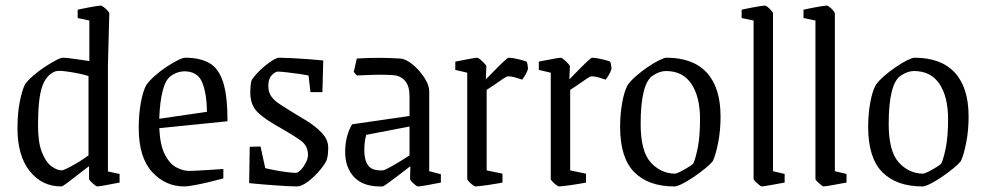

<svg xmlns="http://www.w3.org/2000/svg" viewBox="-20 -663 3554 692"><path d="M208 -455Q219 -455 246 -451Q273 -447 302 -443V-589L260 -598V-628Q260 -628 271.5 -630.5Q283 -633 298.5 -636Q314 -639 327.5 -641Q341 -643 344 -643Q346 -643 353.5 -637.5Q361 -632 367.5 -625Q374 -618 374 -615L369 -428V-45L411 -36V-5Q411 -5 400 -3Q389 -1 374 2Q359 5 346.5 7Q334 9 330 9Q328 9 321 3.5Q314 -2 307.5 -8.5Q301 -15 301 -18V-64Q283 -51 261 -33.5Q239 -16 222 -3.5Q205 9 201 9Q131 9 87 -46.5Q43 -102 43 -200Q43 -254 51 -295Q59 -336 70 -359Q81 -374 100 -390.5Q119 -407 141 -421.5Q163 -436 181 -445.5Q199 -455 208 -455ZM180 -406Q147 -394 132 -351Q117 -308 117 -211Q117 -150 131 -114.5Q145 -79 165 -64Q185 -49 203 -49Q207 -49 220.5 -55.5Q234 -62 250.5 -71.5Q267 -81 280.5 -90Q294 -99 299 -103V-389Q280 -395 256.5 -399.5Q233 -404 211.5 -406.5Q190 -409 180 -406Z M785 -20Q763 -14 734 -7Q705 0 680 4.5Q655 9 644 9Q576 9 528 -43.5Q480 -96 480 -202Q480 -251 487.5 -292.5Q495 -334 507 -356Q517 -371 536.5 -388.5Q556 -406 578.5 -421Q601 -436 620 -445.5Q639 -455 648 -455Q700 -455 734 -436Q768 -417 784 -367.5Q800 -318 800 -226L554 -201Q557 -139 574.5 -105.5Q592 -72 616 -59.5Q640 -47 662 -47Q667 -47 690 -48Q713 -49 740.5 -51Q768 -53 785 -54ZM597 -390Q577 -377 566.5 -336.5Q556 -296 554 -235L726 -260Q725 -327 708.5 -366.5Q692 -406 644 -406Q635 -406 622.5 -402.5Q610 -399 597 -390Z M1050 9Q1041 9 1019.5 8Q998 7 971.5 5Q945 3 920 1Q895 -1 878 -3L880 -134L919 -135L936 -57Q952 -53 973.5 -49Q995 -45 1015 -42.5Q1035 -40 1046 -40Q1054 -40 1064 -50.5Q1074 -61 1082 -76Q1090 -91 1090 -105Q1090 -137 1065 -155.5Q1040 -174 991 -202Q936 -232 909 -258Q882 -284 882 -330Q882 -341 883 -353Q884 -365 887 -374Q897 -390 916 -408.5Q935 -427 955.5 -441Q976 -455 986 -455Q1001 -455 1032 -453.5Q1063 -452 1095 -449.5Q1127 -447 1145 -445L1142 -331H1099L1092 -391Q1083 -393 1059.5 -396.5Q1036 -400 1012.5 -402.5Q989 -405 982 -405Q972 -405 959.5 -392Q947 -379 947 -354Q947 -330 958.5 -314.5Q970 -299 988.5 -287.5Q1007 -276 1027 -263Q1054 -247 1085.5 -227.5Q1117 -208 1140 -184Q1163 -160 1163 -130Q1163 -120 1162 -109Q1161 -98 1157 -85Q1149 -68 1129.5 -45.5Q1110 -23 1088 -7Q1066 9 1050 9Z M1358 9Q1291 11 1257.5 -23.5Q1224 -58 1224 -116Q1224 -142 1230 -167.5Q1236 -193 1249 -215L1456 -245V-316Q1456 -353 1440 -371.5Q1424 -390 1398 -392Q1389 -393 1366 -393.5Q1343 -394 1315.5 -393Q1288 -392 1266 -391L1255 -404L1266 -452Q1313 -455 1351 -454.5Q1389 -454 1423 -452Q1444 -450 1468 -430Q1492 -410 1509.5 -383Q1527 -356 1527 -334V-46L1569 -35V-5Q1539 1 1516 5Q1493 9 1486 9Q1482 9 1470 -2Q1458 -13 1458 -18L1459 -64Q1436 -46 1414 -29.5Q1392 -13 1377 -2Q1362 9 1358 9ZM1293 -121Q1293 -86 1307 -66.5Q1321 -47 1360 -49Q1366 -49 1395 -65.5Q1424 -82 1456 -103V-207L1300 -177Q1293 -153 1293 -121Z M1693 9Q1691 9 1683.5 3.5Q1676 -2 1670 -8.5Q1664 -15 1664 -18V-401L1621 -411V-441Q1627 -442 1644.5 -445.5Q1662 -449 1679 -452Q1696 -455 1700 -455Q1703 -455 1711 -448.5Q1719 -442 1726 -434.5Q1733 -427 1733 -424L1731 -377Q1747 -393 1764.5 -411Q1782 -429 1796 -442Q1810 -455 1813 -455Q1825 -455 1846.5 -450Q1868 -445 1878 -441Q1880 -437 1881.5 -428.5Q1883 -420 1883 -416Q1883 -413 1879 -404Q1875 -395 1869.5 -386.5Q1864 -378 1862 -376Q1850 -380 1836.5 -384Q1823 -388 1811 -388Q1806 -388 1791.5 -378Q1777 -368 1760.5 -356.5Q1744 -345 1734 -339V-49L1791 -37V-5Q1786 -4 1772 -1.5Q1758 1 1741 3.5Q1724 6 1710.5 7.5Q1697 9 1693 9Z M1994 9Q1992 9 1984.5 3.5Q1977 -2 1971 -8.5Q1965 -15 1965 -18V-401L1922 -411V-441Q1928 -442 1945.5 -445.5Q1963 -449 1980 -452Q1997 -455 2001 -455Q2004 -455 2012 -448.5Q2020 -442 2027 -434.5Q2034 -427 2034 -424L2032 -377Q2048 -393 2065.5 -411Q2083 -429 2097 -442Q2111 -455 2114 -455Q2126 -455 2147.5 -450Q2169 -445 2179 -441Q2181 -437 2182.5 -428.5Q2184 -420 2184 -416Q2184 -413 2180 -404Q2176 -395 2170.5 -386.5Q2165 -378 2163 -376Q2151 -380 2137.5 -384Q2124 -388 2112 -388Q2107 -388 2092.5 -378Q2078 -368 2061.5 -356.5Q2045 -345 2035 -339V-49L2092 -37V-5Q2087 -4 2073 -1.5Q2059 1 2042 3.5Q2025 6 2011.5 7.5Q1998 9 1994 9Z M2411 9Q2317 9 2266 -42.5Q2215 -94 2215 -206Q2215 -252 2222.5 -293Q2230 -334 2242 -356Q2252 -371 2272 -388.5Q2292 -406 2314 -421Q2336 -436 2355 -445.5Q2374 -455 2382 -455Q2478 -455 2527.5 -401Q2577 -347 2577 -243Q2577 -193 2568.5 -149.5Q2560 -106 2549 -82Q2540 -71 2521 -55.5Q2502 -40 2480 -25Q2458 -10 2439 -0.5Q2420 9 2411 9ZM2413 -37Q2420 -38 2434.5 -45.5Q2449 -53 2462.5 -61.5Q2476 -70 2479 -74Q2488 -95 2495.5 -134Q2503 -173 2503 -234Q2503 -314 2472 -360.5Q2441 -407 2380 -407Q2357 -407 2332 -390Q2311 -376 2300 -332.5Q2289 -289 2289 -216Q2289 -118 2325 -78Q2361 -38 2413 -37Z M2725 9Q2723 9 2716 3.5Q2709 -2 2702.5 -8.5Q2696 -15 2696 -18V-589L2653 -598V-628Q2653 -628 2664.5 -630.5Q2676 -633 2691.5 -636Q2707 -639 2720.5 -641Q2734 -643 2737 -643Q2740 -643 2747 -637.5Q2754 -632 2760 -625Q2766 -618 2766 -615V-46L2808 -36V-5Q2808 -5 2796.5 -3Q2785 -1 2769.5 2Q2754 5 2741 7Q2728 9 2725 9Z M2948 9Q2946 9 2939 3.5Q2932 -2 2925.5 -8.5Q2919 -15 2919 -18V-589L2876 -598V-628Q2876 -628 2887.5 -630.5Q2899 -633 2914.5 -636Q2930 -639 2943.5 -641Q2957 -643 2960 -643Q2963 -643 2970 -637.5Q2977 -632 2983 -625Q2989 -618 2989 -615V-46L3031 -36V-5Q3031 -5 3019.5 -3Q3008 -1 2992.5 2Q2977 5 2964 7Q2951 9 2948 9Z M3305 9Q3211 9 3160 -42.5Q3109 -94 3109 -206Q3109 -252 3116.5 -293Q3124 -334 3136 -356Q3146 -371 3166 -388.5Q3186 -406 3208 -421Q3230 -436 3249 -445.5Q3268 -455 3276 -455Q3372 -455 3421.5 -401Q3471 -347 3471 -243Q3471 -193 3462.5 -149.5Q3454 -106 3443 -82Q3434 -71 3415 -55.5Q3396 -40 3374 -25Q3352 -10 3333 -0.5Q3314 9 3305 9ZM3307 -37Q3314 -38 3328.5 -45.5Q3343 -53 3356.5 -61.5Q3370 -70 3373 -74Q3382 -95 3389.5 -134Q3397 -173 3397 -234Q3397 -314 3366 -360.5Q3335 -407 3274 -407Q3251 -407 3226 -390Q3205 -376 3194 -332.5Q3183 -289 3183 -216Q3183 -118 3219 -78Q3255 -38 3307 -37Z"/></svg>

Font: Grenze Gotisch Light
Style: Regular
Weight: 300
Designer: Renata Polastri
Foundry: Omnibus-Type
Version: Version 1.001